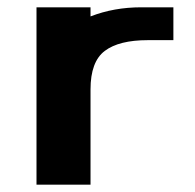

<svg xmlns="http://www.w3.org/2000/svg" viewBox="-20 -506 535 526"><path d="M455 -396H385Q306 -396 267 -366.5Q228 -337 228 -261V0H80V-486H228V-461Q292 -486 367 -486H455Z"/></svg>

Font: Aneo
Style: Bold
Weight: 700
Designer: Anastasios Pappas
Foundry: Anastasios Pappas
Version: Version 1.000